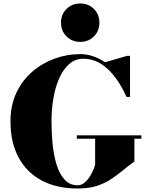

<svg xmlns="http://www.w3.org/2000/svg" viewBox="-20 -1070 839 1100"><path d="M420 -294.5H790V-275H750V-145Q712.5 -117.5 679.5 -90.2Q646.5 -63 611 -40.2Q575.5 -17.5 530.8 -3.8Q486 10 425 10Q306 10 219.8 -35.5Q133.5 -81 86.8 -167.2Q40 -253.5 40 -375Q40 -466 73.5 -537.5Q107 -609 164 -658.5Q221 -708 292.5 -734Q364 -760 440 -760Q476.5 -760 512.8 -747.8Q549 -735.5 582 -713.5L708 -750H725V-514.5H705Q690 -549 667 -587Q644 -625 613.2 -658.5Q582.5 -692 543.5 -712.8Q504.5 -733.5 457.5 -733.5Q411 -733.5 376.8 -703.5Q342.5 -673.5 319.8 -622.5Q297 -571.5 286 -507.5Q275 -443.5 275 -375Q275 -307 281.8 -241.5Q288.5 -176 305.2 -123.5Q322 -71 351.2 -39.8Q380.5 -8.5 425 -8.5Q441.5 -8.5 456.2 -17.8Q471 -27 484 -43.5Q497 -60 507.2 -81Q517.5 -102 525 -125V-275H420ZM439.5 -830Q392.5 -830 361 -861.5Q329.5 -893 329.5 -940Q329.5 -987.5 361 -1018.8Q392.5 -1050 439.5 -1050Q487 -1050 518.2 -1018.8Q549.5 -987.5 549.5 -940Q549.5 -893 518.2 -861.5Q487 -830 439.5 -830Z"/></svg>

Font: Bodoni Moda Black
Style: Regular
Weight: 900
Version: Version 2.005